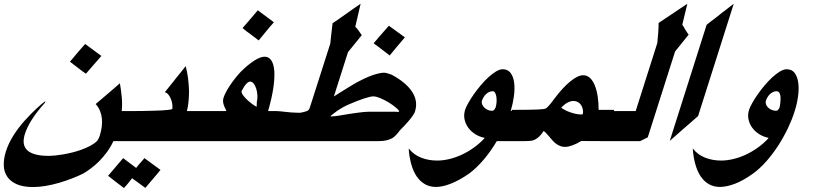

<svg xmlns="http://www.w3.org/2000/svg" viewBox="-132 -772 4277 1002"><path d="M397 -480Q376.5 -456.5 356.2 -433.3Q335.9 -410.2 316.4 -387.2L292.5 -404.3Q278.3 -415.5 262.9 -427.2Q247.6 -439 232.9 -450.2Q241.7 -460 251 -471.2Q260.3 -482.4 268.6 -492.2Q279.3 -504.9 290.5 -517.6Q301.8 -530.3 312.5 -542.5ZM478 -35.6H459.5V-34.7Q444.3 -2.9 424.8 23.4Q405.3 49.8 384.3 70.6Q363.3 91.3 342 107.2Q320.8 123 302.2 133.8Q275.4 147 242.7 159.7Q210 172.4 175.5 182.4Q141.1 192.4 106.7 198.2Q72.3 204.1 41.5 204.1Q-11.2 204.1 -44.4 189.5Q-77.6 174.8 -94.5 149.7Q-111.3 124.5 -112.3 91.1Q-113.3 57.6 -101.6 19.5Q-88.9 -21.5 -63.2 -62.7Q-37.6 -104 -2.4 -143.6V-143.1Q31.2 -180.2 58.8 -205.8Q86.4 -231.4 105 -244.6L102.1 -235.4Q20 -144 -2.4 -71.8Q-37.6 41.5 123.5 41.5Q136.2 41.5 155.8 39.6Q175.3 37.6 198 33.7Q220.7 29.8 245.4 23.7Q270 17.6 293.5 9Q316.9 0.5 337.6 -10.3Q358.4 -21 373 -34.7L372.6 -34.2Q377.4 -39.6 381.6 -47.1Q385.7 -54.7 388.7 -64.5Q396 -87.4 398.9 -109.9Q401.9 -132.3 399.7 -153.6Q397.5 -174.8 389.6 -194.1Q381.8 -213.4 367.2 -229Q382.8 -242.7 399.4 -256.3Q416 -270 431.6 -283.7Q447.3 -297.4 462.6 -310.3Q478 -323.2 493.7 -337.4Q500 -302.2 503.4 -265.1Q506.8 -228 503.4 -193.8L502.9 -192.4H527.8Z M705.6 114.7Q695.8 126.5 685.3 139.2Q674.8 151.9 665 163.1Q655.3 174.3 645.8 185.8Q636.2 197.3 626.5 208.5L557.6 158.2L558.1 157.2Q546.9 171.9 535.2 186.3Q523.4 200.7 514.6 209.5Q511.2 207 507.8 204.3Q504.4 201.7 501.5 199.2Q484.4 186 466.6 172.6Q448.7 159.2 432.1 145.5Q452.1 122.1 471.4 99.4Q490.7 76.7 510.7 53.2L578.1 104V105Q580.1 102.5 581.8 100.1Q583.5 97.7 585.9 95.2Q588.4 91.8 591.6 87.9Q594.7 84 597.2 81.5Q599.6 78.6 603.3 74.7Q606.9 70.8 609.4 67.9Q612.3 64.5 615.5 60.8Q618.7 57.1 621.6 53.2ZM840.3 -35.6H454.6L503.9 -192.4H520.5Q540.5 -192.4 565.4 -192.4Q590.3 -192.4 616.2 -192.9Q642.1 -193.4 667.2 -194.1Q692.4 -194.8 713.1 -195.8Q733.9 -196.8 748 -198.7Q762.2 -200.7 766.6 -203.1L767.6 -205.1Q769 -217.3 766.6 -231.7Q764.2 -246.1 758.5 -258.8Q752.9 -271.5 745.1 -280.3Q737.3 -289.1 728 -290.5Q735.8 -300.3 744.1 -310.5Q752.4 -320.8 759.3 -329.6Q766.1 -337.9 772.9 -346.4Q779.8 -355 787.1 -364.7Q799.8 -380.4 812.5 -395.8Q825.2 -411.1 836.9 -426.8Q845.2 -396.5 849.4 -363.3Q853.5 -330.1 854.5 -297.9Q854.5 -271.5 852.1 -244.4Q849.6 -217.3 843.8 -193.8L843.3 -192.4H890.1Z M1208.5 -241.7Q1212.4 -255.9 1211.4 -273.9Q1210.4 -292 1205.6 -308.1Q1200.7 -324.2 1192.4 -335.2Q1184.1 -346.2 1173.3 -346.2Q1164.6 -346.2 1153.3 -334.5Q1142.1 -322.8 1128.9 -296.9Q1127 -289.6 1134.5 -278.1Q1142.1 -266.6 1154.3 -254.6Q1166.5 -242.7 1180.9 -231.7Q1195.3 -220.7 1207 -214.8L1207.5 -217.3ZM1297.4 -655.8Q1285.2 -642.6 1273.4 -628.4Q1261.7 -614.3 1250.5 -600.6Q1247.6 -597.2 1243.4 -592Q1239.3 -586.9 1234.6 -581.3Q1230 -575.7 1225.6 -570.3Q1221.2 -564.9 1217.8 -561Q1208 -568.8 1198.7 -575.9Q1189.5 -583 1180.2 -589.8Q1168.9 -598.1 1157 -606.9Q1145 -615.7 1133.8 -625.5Q1138.2 -630.9 1143.8 -637Q1149.4 -643.1 1153.3 -647.9Q1168.5 -665.5 1183.1 -682.6Q1197.8 -699.7 1213.4 -718.3ZM1296.9 -192.4 1247.1 -35.6H815.9L865.2 -192.4H1047.4L1048.8 -195.8Q1040 -210 1034.7 -227.8Q1029.3 -245.6 1034.7 -262.2Q1038.1 -273.4 1046.4 -289.6Q1054.7 -305.7 1066.7 -324Q1078.6 -342.3 1093.5 -361.3Q1108.4 -380.4 1125 -397.9Q1163.1 -435.5 1195.1 -455.8Q1227.1 -476.1 1249 -476.1Q1270.5 -476.1 1283.4 -457.5Q1296.4 -439 1299.3 -403.1Q1302.2 -367.2 1294.7 -314.7Q1287.1 -262.2 1267.6 -194.3L1267.1 -192.4Z M1981 -577.1Q1969.2 -563.5 1957.3 -549.3Q1945.3 -535.2 1934.6 -522.5L1901.9 -482.4Q1885.7 -495.1 1870.4 -506.6Q1855 -518.1 1839.4 -530.3Q1834.5 -533.7 1828.9 -537.8Q1823.2 -542 1817.9 -545.9Q1832.5 -563.5 1847.4 -580.8Q1862.3 -598.1 1876.5 -613.8L1897.5 -637.7ZM1910.6 -189Q1918.9 -189 1925.3 -189Q1931.6 -189 1936 -188.5Q1941.4 -188 1944.8 -188Q1946.8 -188 1947.8 -188.5Q1950.7 -189.5 1950.2 -189.5L1951.2 -192.9Q1948.7 -197.3 1935.8 -209Q1922.9 -220.7 1898.4 -236.3Q1872.1 -252 1851.3 -260.5Q1830.6 -269 1815.9 -269Q1801.8 -269 1768.8 -258.3Q1735.8 -247.6 1690.4 -228Q1672.4 -220.2 1657 -211.7Q1641.6 -203.1 1629.6 -194.8Q1617.7 -186.5 1608.9 -179.4Q1600.1 -172.4 1594.7 -168L1593.3 -164.1Q1604.5 -164.6 1617.9 -166Q1631.3 -167.5 1642.6 -169.4Q1649.4 -170.4 1657 -171.9Q1664.6 -173.3 1671.4 -174.3Q1673.8 -174.8 1676 -175Q1678.2 -175.3 1680.2 -175.8Q1692.9 -177.7 1707.8 -179.9Q1722.7 -182.1 1737.5 -184.1Q1752.4 -186 1766.8 -187.5Q1781.2 -189 1793 -189ZM2033.7 -189.9Q2031.2 -182.6 2025.6 -173.6Q2020 -164.6 2012.5 -155Q2004.9 -145.5 1996.3 -135.7Q1987.8 -126 1979 -116.7L1974.6 -111.8Q1973.6 -110.8 1972.4 -109.9Q1971.2 -108.9 1970.2 -107.9L1966.3 -103.5Q1960.4 -98.1 1956.3 -93.3Q1952.1 -88.4 1949.7 -85Q1949.7 -84.5 1948.5 -83.3Q1947.3 -82 1946.8 -81.1L1941.9 -75.2Q1937 -69.3 1929.9 -62.3Q1922.9 -55.2 1911.9 -49.3Q1900.9 -43.5 1884.8 -39.6Q1868.7 -35.6 1845.7 -35.6H1402.3H1400.9H1398.4H1396H1223.1L1272.5 -192.4H1310.1Q1318.4 -192.4 1329.6 -191.2Q1340.8 -189.9 1354.5 -188.5Q1371.1 -186.5 1388.9 -185.1Q1406.7 -183.6 1422.9 -183.6H1436.5Q1439.5 -184.6 1442.4 -185.1Q1445.3 -185.5 1449.2 -186.5Q1460.4 -189 1470.5 -192.9Q1480.5 -196.8 1484.4 -209L1591.8 -544.9Q1593.8 -562 1595.5 -580.8Q1597.2 -599.6 1599.6 -616.7Q1600.6 -625 1601.8 -634.3Q1603 -643.6 1603.5 -650.4Q1619.6 -661.1 1636.5 -673.1Q1653.3 -685.1 1670.9 -697.3Q1691.4 -711.9 1711.2 -725.8Q1731 -739.7 1750 -752.4L1722.2 -632.3Q1730.5 -625 1739.5 -612.3Q1748.5 -599.6 1755.9 -588.4L1684.1 -500L1610.4 -268.6Q1630.4 -281.2 1648.7 -292.7Q1667 -304.2 1682.6 -313.7Q1698.2 -323.2 1710.4 -330.6Q1722.7 -337.9 1729.5 -341.8Q1750 -353 1770.5 -362.5Q1791 -372.1 1809.8 -378.7Q1828.6 -385.3 1844.5 -388.9Q1860.4 -392.6 1871.1 -392.6Q1879.4 -392.6 1889.6 -389.6Q1899.9 -386.7 1911.6 -382.3Q1986.3 -342.3 2018.6 -293.2Q2050.8 -244.1 2033.7 -189.9Z M2454.6 -211.4Q2458.5 -224.6 2459.5 -239.3Q2460.4 -253.9 2458.5 -266.6Q2456.5 -279.3 2451.9 -287.6Q2447.3 -295.9 2439.5 -295.9Q2428.2 -295.9 2419.2 -291.3Q2410.2 -286.6 2403.1 -279.5Q2396 -272.5 2390.9 -263.4Q2385.7 -254.4 2382.8 -245.6Q2380.4 -237.8 2383.8 -228.5Q2387.2 -219.2 2394.5 -211.7Q2401.9 -204.1 2412.4 -199Q2422.9 -193.8 2434.6 -193.8Q2443.4 -193.8 2448.2 -200.7V-200.2ZM2511.7 -35.6H2460.4V-35.2Q2445.8 -10.3 2428.7 13.9Q2411.6 38.1 2393.1 60.1Q2374.5 82 2354.5 101.3Q2334.5 120.6 2314 135.3Q2265.1 168.9 2221.4 186.3Q2177.7 203.6 2144 203.6Q2110.8 203.6 2085.7 189.2Q2060.5 174.8 2042.7 148.7Q2024.9 122.6 2014.6 86.2Q2004.4 49.8 2001 6.3L2002 3.9Q2027.3 35.6 2065.7 50.8Q2104 65.9 2149.9 65.9Q2179.7 65.9 2211.9 58.3Q2244.1 50.8 2276.1 36.1Q2308.1 21.5 2338.6 0Q2369.1 -21.5 2395.5 -49.3L2396.5 -52.7Q2371.6 -57.6 2349.6 -71Q2327.6 -84.5 2312.7 -104.2Q2297.9 -124 2292.5 -148.4Q2287.1 -172.9 2295.4 -199.7Q2300.3 -213.9 2312.3 -235.1Q2324.2 -256.3 2340.6 -279.8Q2356.9 -303.2 2376.7 -326.7Q2396.5 -350.1 2416.7 -368.7Q2437 -387.2 2456.3 -398.9Q2475.6 -410.6 2491.2 -410.6Q2518.6 -410.6 2533 -390.9Q2547.4 -371.1 2551.3 -339.8Q2555.2 -308.6 2550 -270.3Q2544.9 -231.9 2533.7 -194.3L2533.2 -192.4H2561.5Z M2796.9 -210Q2804.2 -204.1 2816.4 -197.8Q2828.6 -191.4 2843 -186.3Q2857.4 -181.2 2872.1 -178Q2886.7 -174.8 2898.4 -174.8Q2900.9 -174.8 2903.6 -174.8Q2906.2 -174.8 2909.7 -175.8Q2912.1 -190.4 2909.2 -203.1Q2906.2 -215.8 2899.7 -225.1Q2893.1 -234.4 2883.1 -239.7Q2873 -245.1 2860.8 -245.1Q2846.7 -245.1 2830.3 -236.8Q2814 -228.5 2796.9 -210ZM3021.5 -35.6 2902.3 -36.1V-36.6Q2876.5 -21 2854.7 -13.2Q2833 -5.4 2816.9 -5.4Q2803.2 -5.4 2792 -9.8Q2780.8 -14.2 2771.2 -21Q2761.7 -27.8 2753.7 -36.6Q2745.6 -45.4 2738.3 -54.2Q2737.8 -54.7 2737.5 -55.2Q2737.3 -55.7 2736.8 -56.2Q2730 -64 2722.7 -72.3Q2715.3 -80.6 2706.1 -88.4V-89.4Q2692.9 -69.3 2680.9 -58.3Q2668.9 -47.4 2657 -42.2Q2645 -37.1 2632.8 -36.4Q2620.6 -35.6 2606.4 -35.6H2488.3L2539.6 -198.7H2553.7Q2594.7 -198.7 2624 -199.2Q2653.3 -199.7 2672.6 -200.4Q2691.9 -201.2 2702.4 -202.6Q2712.9 -204.1 2716.3 -205.6Q2723.1 -210.4 2733.6 -221.9Q2744.1 -233.4 2755.4 -249.5Q2803.7 -314.5 2843.8 -346.9Q2883.8 -379.4 2911.6 -379.4Q2932.1 -379.4 2947.3 -365Q2962.4 -350.6 2972.4 -325.7Q2982.4 -300.8 2987.3 -267.6Q2992.2 -234.4 2992.2 -197.3L2992.7 -198.7H3073.2Z M3455.1 -752.4 3428.7 -643.1Q3429.7 -641.1 3431.6 -638.7Q3433.6 -636.2 3434.6 -634.3Q3437 -629.9 3439.7 -625.5Q3442.4 -621.1 3444.8 -615.7V-616.7Q3448.7 -610.4 3452.9 -603.8Q3457 -597.2 3461.9 -591.3L3391.1 -503.4L3248.5 -55.2Q3242.7 -52.2 3236.8 -49.6Q3231 -46.9 3225.6 -43.9Q3221.7 -42 3217.3 -39.8Q3212.9 -37.6 3209 -35.6H2996.6L3045.9 -192.4H3185.5L3298.3 -547.4Q3299.3 -558.1 3300.5 -572Q3301.8 -585.9 3303 -600.6Q3304.2 -615.2 3304.7 -628.7Q3305.2 -642.1 3305.2 -652.3Z M3511.2 -166.5Q3493.2 -150.4 3474.6 -134.3Q3456.1 -118.2 3437.5 -102.1Q3434.6 -99.6 3431.9 -97.2Q3429.2 -94.7 3426.3 -92.3Q3394 -64 3363.3 -36.6L3555.7 -642.6Q3561.5 -647.5 3567.6 -652.1Q3573.7 -656.7 3579.1 -661.1Q3591.8 -670.4 3603.5 -679.4Q3615.2 -688.5 3627 -698.2Q3631.3 -701.7 3635.7 -705.1Q3640.1 -708.5 3644.5 -711.9V-711.4Q3658.2 -722.2 3671.1 -732.4Q3684.1 -742.7 3697.3 -752.4Z M3936.5 -211.4Q3938.5 -218.8 3939.7 -230Q3940.9 -241.2 3941.4 -252.4Q3942.4 -272 3937.3 -283.9Q3932.1 -295.9 3920.9 -295.9Q3910.2 -295.9 3901.1 -291.3Q3892.1 -286.6 3885 -279.5Q3877.9 -272.5 3872.8 -263.4Q3867.7 -254.4 3864.7 -245.6Q3862.8 -238.3 3865 -229.7Q3867.2 -221.2 3873.8 -213.6Q3880.4 -206.1 3891.1 -200.4Q3901.9 -194.8 3916.5 -193.8Q3925.3 -193.8 3930.2 -200.7V-200.2ZM4014.6 -189.9Q4002.4 -150.4 3981 -105Q3959.5 -59.6 3931.2 -15.1Q3902.8 29.3 3868.4 68.6Q3834 107.9 3795.9 135.3Q3745.1 171.4 3702.6 187.3Q3660.2 203.1 3626 203.6Q3592.8 203.6 3567.6 189.2Q3542.5 174.8 3524.9 148.7Q3507.3 122.6 3497.1 86.2Q3486.8 49.8 3483.4 6.3L3484.4 3.9Q3509.3 35.6 3547.9 50.8Q3586.4 65.9 3631.3 65.9Q3661.1 65.9 3693.6 58.3Q3726.1 50.8 3758.1 36.1Q3790 21.5 3820.6 0Q3851.1 -21.5 3877.4 -49.3L3878.4 -52.7Q3853.5 -57.6 3831.5 -71Q3809.6 -84.5 3794.7 -104.2Q3779.8 -124 3774.4 -148.4Q3769 -172.9 3777.3 -199.7Q3782.2 -213.9 3794.2 -235.1Q3806.2 -256.3 3822.5 -279.8Q3838.9 -303.2 3858.6 -326.7Q3878.4 -350.1 3898.7 -368.7Q3918.9 -387.2 3938.2 -398.9Q3957.5 -410.6 3973.1 -410.6Q4001.5 -410.6 4015.9 -390.4Q4030.3 -370.1 4034.2 -338.1Q4038.1 -306.2 4032.5 -266.8Q4026.9 -227.5 4014.6 -189.9Z"/></svg>

Font: XB Khoramshahr
Style: Bold Italic
Weight: 700
Italic angle: -12°
Designer: Behnam
Foundry: Irmug
Version: Version 8.005 2009